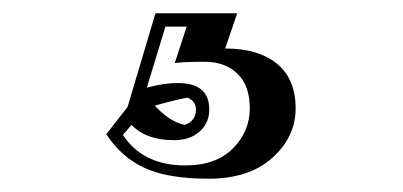

<svg xmlns="http://www.w3.org/2000/svg" viewBox="-20 -40 607 289"><path d="M261 0H229L201 92Q226 85 248 85Q295 85 295 125Q295 145 280.5 158Q266 171 242 171Q200 171 178 148L165 163Q195 209 259 209Q305 209 330.5 183.5Q356 158 356 123Q356 89 337.5 71Q319 53 288 53Q254 53 243 55ZM214 -20H337L319 33Q369 33 397 56Q425 79 425 123Q425 166 390 197.5Q355 229 294 229Q233 229 198 213Q163 197 140 162L172 121ZM275 125Q275 112 262 107Q245 110 213 119Q235 143 258 148Q275 142 275 125Z"/></svg>

Font: Jacques Francois Shadow
Style: Regular
Weight: 400
Designer: Alexei Vanyashin, Nikita Kanarev (i@xarsok.ru)
Foundry: Cyreal (www.cyreal.org)
Version: Version 1.003